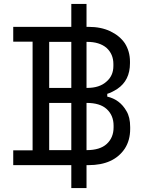

<svg xmlns="http://www.w3.org/2000/svg" viewBox="-20 -836 722 972"><path d="M428 0H47V-75H145V-625H47V-700H429Q491 -700 538 -678Q586 -655 612 -617Q638 -576 638 -524V-516Q638 -429 574 -386Q546 -368 523 -361V-347Q587 -332 620 -274Q639 -243 639 -193V-183Q639 -126 612 -84Q556 0 428 0ZM229 -315V-76H419Q486 -76 520 -107Q555 -139 555 -191V-200Q555 -252 520 -284Q486 -315 419 -315ZM229 -624V-391H422Q483 -391 518 -422Q554 -452 554 -502V-512Q554 -562 519 -594Q483 -624 422 -624ZM418 -816V116H341V-816Z"/></svg>

Font: Rilu
Style: Regular
Weight: 500
Designer: Alí Sinisterra
Foundry: Alí Sinisterra
Version: 0.1